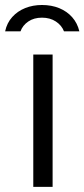

<svg xmlns="http://www.w3.org/2000/svg" viewBox="-28 -730 330 750"><path d="M177.5 -517V0H102V-517ZM282 -607.5Q274.5 -639.5 254.2 -662.5Q234 -685.5 203.8 -698Q173.5 -710.5 136 -710.5Q100.5 -710.5 70.5 -698.5Q40.5 -686.5 19.8 -663.5Q-1 -640.5 -8 -607.5H52Q60.5 -631 82.5 -646Q104.5 -661 136 -661Q167.5 -661 190.2 -646Q213 -631 222 -607.5Z"/></svg>

Font: Public Sans Light
Style: Regular
Weight: 300
Designer: The Public Sans Project Authors: Dan O. Williams and USWDS (Libre Franklin designed by Pablo Impallari and Rodrigo Fuenz
Version: Version 1.007